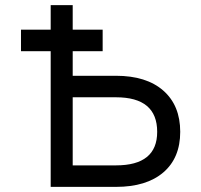

<svg xmlns="http://www.w3.org/2000/svg" viewBox="-20 -730 786 750"><path d="M264 -530V-434H433Q552 -434 618 -376Q684 -318 684 -215Q684 -113 618 -56.5Q552 0 433 0H178V-530H62V-614H178V-710H264V-614H381V-530ZM264 -84H433Q594 -84 594 -215Q594 -350 433 -350H264Z"/></svg>

Font: Geist
Style: Regular
Weight: 400
Designer: Basement.studio, Andrés Briganti, Mateo Zaragoza
Foundry: Basement.studio, Vercel, Andrés Briganti, Guido Ferreyra, Mateo Zaragoza
Version: Version 1.401